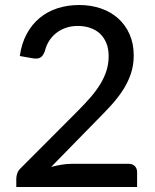

<svg xmlns="http://www.w3.org/2000/svg" viewBox="-20 -746 620 766"><path d="M493 -92.5Q509 -92.5 518 -83.2Q527 -74 527 -59V0H45V-33.5Q45 -43.5 49 -54.8Q53 -66 62.5 -75L289.5 -302.5Q318 -331 341 -357.5Q364 -384 380 -410.2Q396 -436.5 404.8 -464Q413.5 -491.5 413.5 -522Q413.5 -552 404 -574.8Q394.5 -597.5 378 -612.5Q361.5 -627.5 339 -635Q316.5 -642.5 290.5 -642.5Q264.5 -642.5 242.8 -635Q221 -627.5 204 -614Q187 -600.5 175.5 -582Q164 -563.5 159 -542Q152 -523 141.2 -516.5Q130.5 -510 110 -513.5L59 -522.5Q66 -572.5 86.5 -610.5Q107 -648.5 138 -674.2Q169 -700 209.2 -713Q249.5 -726 296 -726Q343 -726 382.8 -712.2Q422.5 -698.5 451.5 -672.5Q480.5 -646.5 497 -609.2Q513.5 -572 513.5 -525Q513.5 -485 501.8 -450.8Q490 -416.5 469.8 -385.5Q449.5 -354.5 422.8 -325.2Q396 -296 366 -266L184 -80Q205 -85.5 226.2 -89Q247.5 -92.5 266.5 -92.5Z"/></svg>

Font: Lato 2
Style: Regular
Weight: 500
Designer: Lukasz Dziedzic with Adam Twardoch and Botio Nikoltchev
Foundry: tyPoland Lukasz Dziedzic
Version: Version 2.015; 2015-08-06; http://www.latofonts.com/